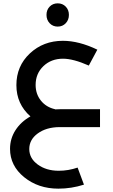

<svg xmlns="http://www.w3.org/2000/svg" viewBox="-20 -760 678 1148"><path d="M373 -621Q354 -601 325 -601Q296 -601 277 -621Q258 -641 258 -671Q258 -701 277 -720.5Q296 -740 325 -740Q354 -740 373 -720.5Q392 -701 392 -671Q392 -641 373 -621ZM334 0Q256 1 205.5 38Q155 75 155 131Q155 187 206 224Q257 261 331 261Q389 261 444 242L482 344Q407 368 329 368Q209 368 124.5 299.5Q40 231 40 130Q40 69 72.5 18.5Q105 -32 162 -64Q78 -138 78 -251Q78 -365 158.5 -440.5Q239 -516 356 -516Q452 -516 562 -463L511 -368Q418 -409 357 -409Q286 -409 239.5 -364.5Q193 -320 193 -252Q193 -198 224.5 -158.5Q256 -119 309 -107V-106Q319 -107 340 -107H578V0Z"/></svg>

Font: Montserrat-Arabic
Style: Regular
Weight: 400
Designer: Mohamed Gaber
Foundry: Kief Type Foundry
Version: Version 5.008;PS 005.008;hotconv 1.0.88;makeotf.lib2.5.64775